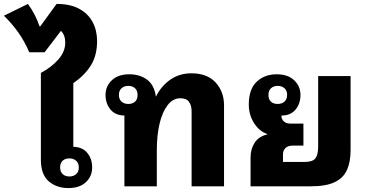

<svg xmlns="http://www.w3.org/2000/svg" viewBox="-63 -948 1876 977"><path d="M431 -739Q431 -664 398 -613Q365 -562 310 -525V-201Q357 -200 381.5 -169.5Q406 -139 406 -96Q406 -51 374 -21Q342 9 285 9Q225 9 185 -25.5Q145 -60 145 -135V-577Q198 -605 233.5 -645Q269 -685 269 -731Q269 -750 263.5 -765.5Q258 -781 247 -791L164 -682H86Q62 -738 30 -783Q-2 -828 -43 -868L79 -928Q118 -875 138 -814H142L225 -928Q295 -928 340.5 -903Q386 -878 408.5 -835.5Q431 -793 431 -739ZM290 -142Q269 -142 256 -130.5Q243 -119 243 -96Q243 -74 256 -62Q269 -50 290 -50Q311 -50 324.5 -62Q338 -74 338 -96Q338 -118 324.5 -130Q311 -142 290 -142Z M570 0V-360Q523 -361 498.5 -391.5Q474 -422 474 -465Q474 -509 506 -539.5Q538 -570 595 -570Q648 -570 685 -543Q722 -516 730 -457H731Q757 -510 803.5 -542.5Q850 -575 911 -575Q991 -575 1034 -528.5Q1077 -482 1077 -412V0H912V-382Q912 -411 899 -429.5Q886 -448 855 -448Q817 -448 790 -413Q763 -378 749 -319Q735 -260 735 -185V0ZM590 -419Q611 -419 624 -430.5Q637 -442 637 -465Q637 -487 624 -499Q611 -511 590 -511Q569 -511 555.5 -499Q542 -487 542 -465Q542 -443 555.5 -431Q569 -419 590 -419Z M1212 0V-147Q1212 -190 1233 -222Q1254 -254 1297 -264V-266Q1256 -280 1229.5 -322Q1203 -364 1203 -416Q1203 -494 1243 -532Q1283 -570 1345 -570Q1402 -570 1434 -539.5Q1466 -509 1466 -465Q1466 -421 1441 -390.5Q1416 -360 1369 -360V-358Q1369 -342 1381 -330.5Q1393 -319 1417 -319H1481V-207H1426Q1402 -207 1389.5 -194.5Q1377 -182 1377 -162V-124H1488Q1528 -124 1542 -142.5Q1556 -161 1556 -203V-561H1721V-184Q1721 -125 1703 -84Q1685 -43 1641 -21.5Q1597 0 1519 0ZM1350 -419Q1371 -419 1384.5 -431Q1398 -443 1398 -465Q1398 -487 1384.5 -499Q1371 -511 1350 -511Q1329 -511 1316 -499Q1303 -487 1303 -465Q1303 -442 1316 -430.5Q1329 -419 1350 -419Z"/></svg>

Font: Noto Sans Thai Looped ExtraBold
Style: Regular
Weight: 800
Designer: Sasikarn Vongin, Ben Mitchell
Foundry: The Fontpad Ltd
Version: Version 1.001; ttfautohint (v1.8.4.7-5d5b)